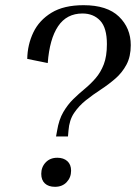

<svg xmlns="http://www.w3.org/2000/svg" viewBox="-20 -710 524 740"><path d="M242 -184H196L200 -206Q207 -249 224 -278Q241 -307 262.5 -328Q284 -349 306.5 -367.5Q329 -386 348.5 -408.5Q368 -431 380 -462Q392 -493 392 -540Q392 -603 366 -630.5Q340 -658 298 -658Q237 -658 204 -609Q171 -560 164 -467L85 -483Q86 -538 108.5 -585Q131 -632 178.5 -661Q226 -690 302 -690Q393 -690 438.5 -646Q484 -602 484 -536Q484 -492 467.5 -461Q451 -430 424.5 -407Q398 -384 368 -364.5Q338 -345 311 -323.5Q284 -302 265.5 -274.5Q247 -247 244 -207ZM192 10Q167 10 153 -3Q139 -16 139 -40Q139 -66 156 -84Q173 -102 201 -102Q225 -102 239.5 -89Q254 -76 254 -52Q254 -26 237 -8Q220 10 192 10Z"/></svg>

Font: Inria Serif
Style: Italic
Weight: 400
Italic angle: -10°
Designer: Black Foundry Team
Foundry: Black Foundry
Version: Version 1.000; ttfautohint (v1.8.3)